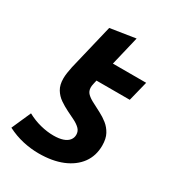

<svg xmlns="http://www.w3.org/2000/svg" viewBox="-168 -783 822 898"><g transform="rotate(30 242.5 -334.0)"><path d="M177.2 13.5Q135.2 13.5 92 3.9Q48.8 -5.8 7.2 -27L53.2 -131Q88 -112 124.6 -102.8Q161.2 -93.5 195.2 -93.5Q225.5 -93.5 245.8 -100.4Q266 -107.2 276.4 -120.1Q286.8 -133 286.8 -149.5Q286.8 -169.2 273.6 -182.1Q260.5 -195 240.1 -205.2Q219.8 -215.5 197.5 -226.2Q174 -237.8 152.1 -252.8Q130.2 -267.8 116.4 -290.6Q102.5 -313.5 102.5 -348Q102.5 -362.2 104.9 -378.8Q107.2 -395.2 111 -412.8L170.2 -659.8L306 -681L268.5 -524H448.2L421.5 -416.8H241.8L237.8 -399.5Q235.8 -391 235.1 -385.5Q234.5 -380 234.5 -375.8Q234.5 -355.8 248.2 -342.6Q262 -329.5 283.5 -319Q305 -308.5 327.5 -296Q350.5 -284.2 370.8 -268.1Q391 -252 404.1 -227.9Q417.2 -203.8 417.2 -166.8Q417.2 -111.8 387.8 -71.2Q358.2 -30.8 304.5 -8.6Q250.8 13.5 177.2 13.5Z"/></g></svg>

Font: Ubuntu Sans
Style: Italic
Weight: 400
Italic angle: -13.5°
Designer: Dalton Maag Ltd
Foundry: Dalton Maag Ltd
Version: Version 1.006